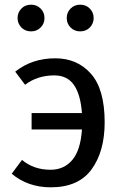

<svg xmlns="http://www.w3.org/2000/svg" viewBox="-20 -788 524 820"><path d="M197 12Q99 12 30 -46L74 -105Q124 -63 196 -63Q253 -63 288.5 -104.5Q324 -146 330 -235H115V-305H330Q324 -385 295.5 -425.5Q267 -466 212 -466Q140 -466 87 -426L45 -482Q117 -539 216 -539Q310 -539 368.5 -473Q427 -407 427 -266Q427 -141 371 -64.5Q315 12 197 12ZM113 -654Q87 -654 71 -671Q55 -688 55 -711Q55 -734 71 -751Q87 -768 113 -768Q137 -768 153.5 -751.5Q170 -735 170 -711Q170 -687 153.5 -670.5Q137 -654 113 -654ZM322 -654Q298 -654 281.5 -670.5Q265 -687 265 -711Q265 -735 281.5 -751.5Q298 -768 322 -768Q348 -768 364 -751Q380 -734 380 -711Q380 -688 364 -671Q348 -654 322 -654Z"/></svg>

Font: Trujillo
Style: Regular
Weight: 400
Designer: Fira Sans original fonts by bBox Type GmbH, Carrois Corporate GbR, & Edenspiekermann AG / Changes by Cristiano Sobral
Foundry: Fira Sans original fonts by bBox Type GmbH, Carrois Corporate GbR, & Edenspiekermann AG / Changes by Cristiano Sobral
Version: Version 4.301;October 17, 2021;FontCreator 14.0.0.2814 64-bi